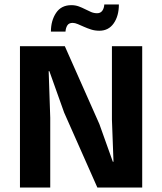

<svg xmlns="http://www.w3.org/2000/svg" viewBox="-20 -836 723 856"><path d="M69 -630H269L423 -283L483 -115H486L479 -303V-630H614V0H414L266 -334L200 -519H197L204 -311V0H69ZM207 -695Q207 -744 230 -778.5Q253 -813 298 -813Q316 -813 331 -807.5Q346 -802 359.5 -795Q373 -788 386 -782.5Q399 -777 413 -777Q428 -777 436 -788Q444 -799 445 -816H510Q510 -765 487 -732Q464 -699 423 -699Q403 -699 386 -704.5Q369 -710 354.5 -716.5Q340 -723 327 -728.5Q314 -734 304 -734Q287 -734 280 -722.5Q273 -711 272 -695Z"/></svg>

Font: Mukta Mahee
Style: Bold
Weight: 700
Designer: Shuchita Grover, Noopur Datye, Girish Dalvi, Yashodeep Gholap
Foundry: Ek Type
Version: Version 2.538;PS 1.000;hotconv 16.6.51;makeotf.lib2.5.65220;